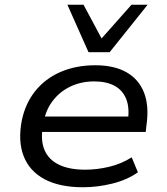

<svg xmlns="http://www.w3.org/2000/svg" viewBox="-20 -780 702 809"><path d="M330 9Q231 9 167.5 -25Q104 -59 79.5 -122.5Q55 -186 72 -273Q87 -345 129 -397Q171 -449 235.5 -477Q300 -505 382 -505Q461 -505 513 -475.5Q565 -446 587 -389.5Q609 -333 597 -251L594 -224H135L145 -289H544L518 -266Q527 -323 512.5 -361Q498 -399 463.5 -418Q429 -437 377 -437Q323 -437 278 -416Q233 -395 202.5 -355.5Q172 -316 163 -261L161 -249Q150 -189 167.5 -148Q185 -107 228.5 -86Q272 -65 339 -65Q388 -65 439 -77Q490 -89 535 -117L561 -54Q516 -22 453.5 -6.5Q391 9 330 9ZM353 -560 264 -760H332L408 -618L534 -760H602L442 -560Z"/></svg>

Font: Nunito Sans 7pt SemiExpanded
Style: Italic
Weight: 400
Width: 6
Italic angle: -9°
Designer: Vernon Adams
Foundry: Vernon Adams
Version: Version 3.101;gftools[0.9.27]